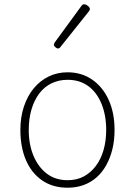

<svg xmlns="http://www.w3.org/2000/svg" viewBox="-20 -856 629 895"><path d="M295 19Q226 19 176.5 -15Q127 -49 101 -109.5Q75 -170 75 -250Q75 -310 91.5 -359.5Q108 -409 137.5 -444.5Q167 -480 207 -499.5Q247 -519 295 -519Q360 -519 409.5 -485Q459 -451 486.5 -390.5Q514 -330 514 -250Q514 -202 504 -161Q494 -120 475.5 -86.5Q457 -53 430.5 -29.5Q404 -6 370 6.5Q336 19 295 19ZM295 -16Q338 -16 370.5 -33.5Q403 -51 426.5 -82Q450 -113 462.5 -156Q475 -199 475 -250Q475 -319 453 -372.5Q431 -426 391 -455Q351 -484 295 -484Q254 -484 220 -467.5Q186 -451 162.5 -419.5Q139 -388 126.5 -345Q114 -302 114 -250Q114 -182 136.5 -129Q159 -76 199 -46Q239 -16 295 -16ZM250 -630Q245 -630 238 -636Q231 -642 231 -648Q231 -650 232.5 -652.5Q234 -655 235 -658L360 -829Q363 -833 366 -834.5Q369 -836 373 -836Q378 -836 384 -832.5Q390 -829 394.5 -824Q399 -819 399 -814Q399 -811 398 -809Q397 -807 395 -804L261 -636Q257 -630 250 -630Z"/></svg>

Font: Playwrite NG Modern Thin
Style: Regular
Weight: 250
Designer: Veronika Burian, José Scaglione
Foundry: TypeTogether
Version: Version 1.002